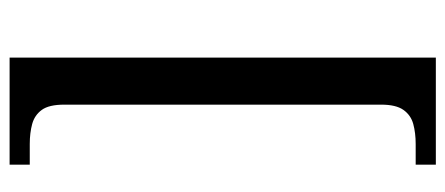

<svg xmlns="http://www.w3.org/2000/svg" viewBox="-284 -516 928 400"><g transform="rotate(-90 180.0 -316.0)"><path d="M37 128V86H80Q103 86 121.5 81Q140 76 151 60.5Q162 45 162 14V-646Q162 -678 151 -693Q140 -708 121.5 -713Q103 -718 80 -718H37V-760H260V128Z"/></g></svg>

Font: Noto Serif Tamil
Style: Regular
Weight: 400
Designer: Indian Type Foundry, Tom Grace, and the Monotype Design Team
Foundry: Monotype Imaging Inc.
Version: Version 2.003